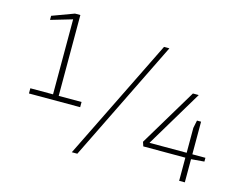

<svg xmlns="http://www.w3.org/2000/svg" viewBox="-110 -1001 1494 1177"><g transform="rotate(15 637.5 -413.0)"><path d="M809 -770H843L465 0H430ZM1111 -148H844L835 -175L1054 -540H1091L875 -179H1111V-337L1121 -386H1147V-179H1230V-155L1147 -148V-1H1111ZM408 -313V-280H83V-313H227V-789L91 -749V-775L229 -826H263V-313Z"/></g></svg>

Font: Exo ExtraLight
Style: Regular
Weight: 275
Designer: Natanael Gama
Foundry: Natanael Gama
Version: Version 1.500; ttfautohint (v1.6)